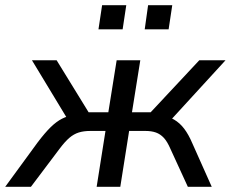

<svg xmlns="http://www.w3.org/2000/svg" viewBox="-59 -719 888 739"><path d="M-39 0 86 -171Q114 -208 136 -229.5Q158 -251 179.5 -262Q201 -273 225 -276L208 -249L64 -487H159L282 -287H358L390 -487H481L449 -287H521L708 -487H809L591 -249L556 -275Q588 -272 610.5 -259Q633 -246 650 -223.5Q667 -201 681 -168L756 0H664L597 -146Q585 -174 571.5 -188.5Q558 -203 541 -209Q524 -215 501 -215H438L404 0H313L347 -215H289Q263 -215 244 -209Q225 -203 208 -188.5Q191 -174 170 -146L60 0ZM498 -606 511 -699H604L590 -606ZM320 -606 334 -699H427L413 -606Z"/></svg>

Font: Nunito Sans 12pt Medium
Style: Italic
Weight: 500
Italic angle: -9°
Designer: Vernon Adams
Foundry: Vernon Adams
Version: Version 3.101;gftools[0.9.27]